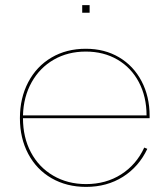

<svg xmlns="http://www.w3.org/2000/svg" viewBox="-20 -724 657 752"><path d="M566 -270V-261H70Q70 -186 101 -127.5Q132 -69 188.5 -36Q245 -3 317 -3Q395 -3 454.5 -41Q514 -79 545 -146L557 -141Q524 -71 461.5 -31.5Q399 8 317 8Q241 8 182 -26Q123 -60 90.5 -121.5Q58 -183 58 -261Q58 -340 90.5 -402Q123 -464 181.5 -498.5Q240 -533 316 -533Q390 -533 446.5 -499.5Q503 -466 534.5 -406Q566 -346 566 -270ZM70 -272H554Q554 -345 524 -402Q494 -459 440 -490.5Q386 -522 316 -522Q246 -522 191 -490.5Q136 -459 104 -402Q72 -345 70 -272ZM331 -704V-674H302V-704Z"/></svg>

Font: Hepta Slab Thin
Style: Regular
Weight: 250
Designer: Michael LaGattuta
Foundry: Michael LaGattuta
Version: Version 1.100; ttfautohint (v1.8) -l 8 -r 50 -G 200 -x 14 -D